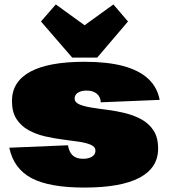

<svg xmlns="http://www.w3.org/2000/svg" viewBox="-20 -833 763 867"><path d="M361 14Q203 14 122.5 -28.5Q42 -71 22 -166L287 -177Q292 -146 308.5 -131Q325 -116 355 -116Q381 -116 396 -126Q411 -136 411 -152Q411 -170 390.5 -179Q370 -188 337 -193Q304 -198 263.5 -203Q223 -208 182.5 -217.5Q142 -227 108.5 -245.5Q75 -264 54.5 -295.5Q34 -327 34 -377Q34 -464 116.5 -509Q199 -554 362 -554Q465 -554 536 -535Q607 -516 648.5 -478Q690 -440 701 -382L435 -371Q434 -396 417 -410Q400 -424 371 -424Q347 -424 332 -414.5Q317 -405 317 -388Q317 -371 337.5 -362Q358 -353 391.5 -347.5Q425 -342 465 -337Q505 -332 545.5 -322Q586 -312 619.5 -293.5Q653 -275 673.5 -243.5Q694 -212 694 -162Q694 -75 610 -30.5Q526 14 361 14ZM558 -736 419 -573H306L165 -736L232 -813L438 -664H286L492 -813Z"/></svg>

Font: Pathway Extreme 28pt Black
Style: Regular
Weight: 900
Designer: Eduardo Rodriguez Tunni
Foundry: Eduardo Rodriguez Tunni
Version: Version 1.001;gftools[0.9.26]